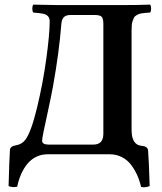

<svg xmlns="http://www.w3.org/2000/svg" viewBox="-20 -667 701 830"><path d="M162.1 -59.1Q162.1 -42 189 -42H383.8Q426.8 -42 426.8 -88.9V-563Q426.8 -586.4 419.7 -594.2Q412.6 -602.1 390.1 -602.1H284.2Q264.6 -602.1 255.6 -592.3Q246.6 -582.5 245.1 -563Q235.8 -441.9 209 -293Q200.2 -245.6 187.7 -188.5Q175.3 -131.3 168.7 -99.6Q162.1 -67.9 162.1 -59.1ZM17.1 137.2Q20 29.8 22.9 -19Q24.4 -35.2 49.8 -39.1Q75.2 -43.5 89.8 -63Q114.7 -96.2 140.4 -202.6Q166 -309.1 180.4 -414.8Q194.8 -520.5 194.8 -574.2Q194.8 -589.4 187 -597.2Q179.2 -605 166 -607.7Q152.8 -610.4 124 -612.8Q119.6 -617.7 119.6 -629.6Q119.6 -641.6 124 -647Q201.2 -645 231 -645H499Q575.2 -645 628.9 -647Q633.3 -641.6 633.3 -630.1Q633.3 -618.7 628.9 -612.8Q615.2 -611.8 608.4 -611.3Q601.6 -610.8 591.8 -609.1Q582 -607.4 577.4 -605.2Q572.8 -603 566.9 -599.1Q561 -595.2 558.6 -589.6Q556.2 -584 553.2 -575.9Q550.3 -567.9 549.6 -557.4Q548.8 -546.9 548.8 -533.2V-106.9Q548.8 -70.8 560.5 -54.4Q572.3 -38.1 589.8 -37.1Q618.2 -34.7 620.1 -17.1Q623.5 23.4 627 137.2Q607.9 145.5 589.8 141.1Q584 114.7 573.5 91.1Q563 67.4 547.1 46.1Q531.2 24.9 507.3 12.5Q483.4 0 455.1 0H185.1Q162.1 0 142.1 8.5Q122.1 17.1 108.2 30.8Q94.2 44.4 83 63.2Q71.8 82 65.2 100.8Q58.6 119.6 54.2 140.1Q32.2 144.5 17.1 137.2Z"/></svg>

Font: Common Serif SemiBold
Style: Regular
Weight: 600
Designer: Philipp H. Poll, Khaled Hosny
Foundry: Stefan Peev, Context Ltd.
Version: Version 1.026